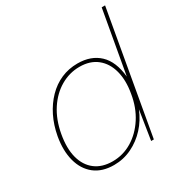

<svg xmlns="http://www.w3.org/2000/svg" viewBox="-171 -846 932 984"><g transform="rotate(-30 295.0 -354.0)"><path d="M222 12Q152 12 107.5 -23Q63 -58 46.5 -120Q30 -182 44 -261Q55 -321 79.5 -370.5Q104 -420 140 -457Q176 -494 221 -513.5Q266 -533 318 -533Q398 -533 446.5 -487Q495 -441 504 -348L570 -720H590L463 0H447L474 -172Q452 -118 414.5 -77Q377 -36 327.5 -12Q278 12 222 12ZM225 -8Q287 -8 340 -40Q393 -72 430 -129Q467 -186 479 -261Q492 -334 477 -391Q462 -448 421.5 -480.5Q381 -513 318 -513Q259 -513 206.5 -482.5Q154 -452 117 -395.5Q80 -339 66 -261Q52 -183 67 -126.5Q82 -70 122.5 -39Q163 -8 225 -8Z"/></g></svg>

Font: DM Sans 10pt Thin
Style: Italic
Weight: 250
Italic angle: -10°
Version: Version 4.004;gftools[0.9.30]